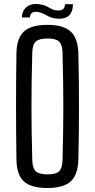

<svg xmlns="http://www.w3.org/2000/svg" viewBox="-20 -931 472 958"><path d="M217 7Q135 7 99 -26Q63 -59 62 -136Q61 -211 60.5 -276Q60 -341 60 -402Q60 -463 60.5 -527Q61 -591 62 -664Q63 -740 99 -773.5Q135 -807 217 -807Q297 -807 333 -773.5Q369 -740 371 -664Q373 -591 373.5 -527Q374 -463 374 -402Q374 -341 373.5 -276Q373 -211 371 -136Q369 -59 333 -26Q297 7 217 7ZM217 -61Q259 -61 275 -76.5Q291 -92 292 -133Q294 -210 295 -274.5Q296 -339 296 -399.5Q296 -460 295 -524.5Q294 -589 292 -667Q291 -708 275 -723.5Q259 -739 217 -739Q175 -739 158.5 -723.5Q142 -708 141 -667Q139 -591 138 -527.5Q137 -464 137 -403Q137 -342 138 -277Q139 -212 141 -133Q142 -92 158.5 -76.5Q175 -61 217 -61ZM89 -844Q91 -880 114.5 -897.5Q138 -915 176 -910Q198 -907 211.5 -900Q225 -893 237 -886.5Q249 -880 266 -879Q304 -876 304 -910H344Q343 -832 265 -838Q242 -840 227 -847Q212 -854 199.5 -861Q187 -868 171 -871Q132 -878 129 -844Z"/></svg>

Font: Big Shoulders Text
Style: Regular
Weight: 400
Designer: Patric King
Foundry: XO Type Co
Version: Version 1.000; ttfautohint (v1.8.2)